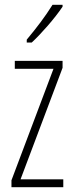

<svg xmlns="http://www.w3.org/2000/svg" viewBox="-20 -784 308 804"><path d="M242 -756V-764H200C168 -713 136 -671 92 -618V-606H113C153 -643 210 -708 242 -756ZM245 0V-33H66L242 -500V-529H42V-496H204L28 -29V0Z"/></svg>

Font: Noto Sans Bengali ExtraCondensed ExtraLight
Style: Regular
Weight: 200
Width: 2
Designer: Joana Ranito - Universal Thirst; Jelle Bosma - Monotype Design Team
Foundry: Universal Thirst ehf.
Version: Version 3.000